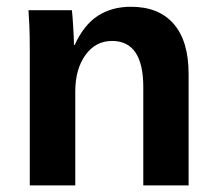

<svg xmlns="http://www.w3.org/2000/svg" viewBox="-20 -559 651 579"><path d="M412.1 0V-296.4Q412.1 -435.5 317.9 -435.5Q268.1 -435.5 237.5 -392.8Q207 -350.1 207 -283.2V0H69.8V-410.2Q69.8 -452.6 68.6 -479.7Q67.4 -506.8 65.9 -528.3H196.8Q198.2 -519 200.7 -478.8Q203.1 -438.5 203.1 -423.3H205.1Q232.9 -483.9 274.9 -511.2Q316.9 -538.6 375 -538.6Q459 -538.6 503.9 -486.8Q548.8 -435.1 548.8 -335.4V0Z"/></svg>

Font: TypoPRO Liberation Sans
Style: Bold
Weight: 700
Designer: Steve Matteson
Foundry: Ascender Corporation
Version: Version 2.00.1